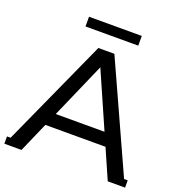

<svg xmlns="http://www.w3.org/2000/svg" viewBox="-157 -979 1047 1115"><g transform="rotate(20 366.0 -421.5)"><path d="M-5 9 316 -700H415L737 9H632L345 -644H385L99 9ZM134 -175 161 -255H555L584 -175ZM-7 -36H96V9H-7ZM632 -36H739V9H632ZM203 -792V-852H529V-792Z"/></g></svg>

Font: Montserrat Underline Thin Medium
Style: Regular
Weight: 500
Version: Version 9.000